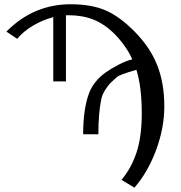

<svg xmlns="http://www.w3.org/2000/svg" viewBox="-20 -718 842 894"><path d="M545.9 119.1Q591.8 64.9 616 -9Q640.1 -83 640.1 -189.9Q640.1 -313.5 615.2 -393.1Q537.1 -370.6 523.9 -358.9Q505.4 -342.8 494.6 -332Q483.9 -321.3 469.5 -298.8Q455.1 -276.4 451.2 -253.9Q438 -189.5 438 -92.8H367.2Q367.2 -210.9 395 -285.2Q417 -341.3 472.2 -380.9Q498.5 -399.4 533.2 -417.2Q567.9 -435.1 596.2 -441.9Q566.9 -504.9 515.1 -558.1Q467.8 -605.5 416.5 -626.2Q365.2 -647 300.8 -647H287.1V-338.9H228V-638.2Q178.2 -625 133.3 -598.4Q88.4 -571.8 60.1 -537.1L9.8 -570.8Q135.7 -698.2 309.1 -698.2Q406.7 -698.2 473.6 -668.9Q539.6 -639.6 607.9 -569.8Q679.7 -496.6 711.9 -414.6Q745.1 -331.5 745.1 -222.2Q745.1 -123.5 707.3 -20.5Q669.4 82.5 606 155.8Q545.9 120.1 545.9 119.1Z"/></svg>

Font: Linux Biolinum G
Style: Regular
Weight: 400
Designer: Philipp H. Poll
Foundry: Philipp H. Poll
Version: Version 1.1.0 ; ttfautohint (v1.6)